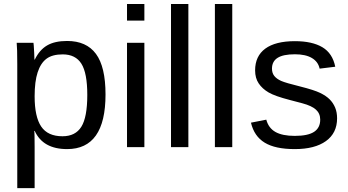

<svg xmlns="http://www.w3.org/2000/svg" viewBox="-20 -745 1763 972"><path d="M514.2 -266.6Q514.2 9.8 319.8 9.8Q197.8 9.8 155.8 -82H153.3Q155.3 -78.1 155.3 1V207.5H67.4V-420.4Q67.4 -502 64.5 -528.3H149.4Q149.9 -526.4 150.9 -514.4Q151.9 -502.4 153.1 -477.5Q154.3 -452.6 154.3 -443.4H156.2Q179.7 -492.2 218.3 -514.9Q256.8 -537.6 319.8 -537.6Q417.5 -537.6 465.8 -472.2Q514.2 -406.7 514.2 -266.6ZM421.9 -264.6Q421.9 -375 392.1 -422.4Q362.3 -469.7 297.4 -469.7Q245.1 -469.7 215.6 -447.8Q186 -425.8 170.7 -379.2Q155.3 -332.5 155.3 -257.8Q155.3 -153.8 188.5 -104.5Q221.7 -55.2 296.4 -55.2Q361.8 -55.2 391.8 -103.3Q421.9 -151.4 421.9 -264.6Z M623 -640.6V-724.6H710.9V-640.6ZM623 0V-528.3H710.9V0Z M845.7 0V-724.6H933.6V0Z M1067.9 0V-724.6H1155.8V0Z M1686.5 -146Q1686.5 -71.3 1630.1 -30.8Q1573.7 9.8 1472.2 9.8Q1373.5 9.8 1320.1 -22.7Q1266.6 -55.2 1250.5 -124L1328.1 -139.2Q1339.4 -96.7 1374.5 -76.9Q1409.7 -57.1 1472.2 -57.1Q1539.1 -57.1 1570.1 -77.6Q1601.1 -98.1 1601.1 -139.2Q1601.1 -170.4 1579.6 -189.9Q1558.1 -209.5 1510.3 -222.2L1447.3 -238.8Q1371.6 -258.3 1339.6 -277.1Q1307.6 -295.9 1289.6 -322.8Q1271.5 -349.6 1271.5 -388.7Q1271.5 -460.9 1323 -498.8Q1374.5 -536.6 1473.1 -536.6Q1560.5 -536.6 1612.1 -505.9Q1663.6 -475.1 1677.2 -407.2L1598.1 -397.5Q1590.8 -432.6 1558.8 -451.4Q1526.9 -470.2 1473.1 -470.2Q1413.6 -470.2 1385.3 -452.1Q1356.9 -434.1 1356.9 -397.5Q1356.9 -375 1368.7 -360.4Q1380.4 -345.7 1403.3 -335.4Q1426.3 -325.2 1500 -307.1Q1569.8 -289.6 1600.6 -274.7Q1631.3 -259.8 1649.2 -241.7Q1667 -223.6 1676.8 -200Q1686.5 -176.3 1686.5 -146Z"/></svg>

Font: TypoPRO Liberation Sans
Style: Regular
Weight: 400
Designer: Steve Matteson
Foundry: Ascender Corporation
Version: Version 2.00.1